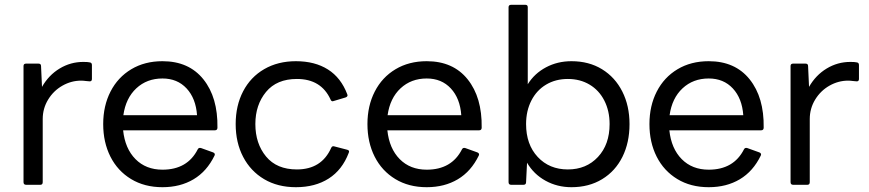

<svg xmlns="http://www.w3.org/2000/svg" viewBox="-20 -770 3619 800"><path d="M89 0Q78 0 78 -11V-495Q78 -505 89 -505H140Q151 -505 151 -495L155 -408Q183 -457 228.5 -484.5Q274 -512 327 -512Q347 -512 354 -510Q363 -509 363 -499V-441Q363 -431 354 -431Q348 -431 337.5 -432.5Q327 -434 318 -434Q277 -434 240 -413Q203 -392 180.5 -355Q158 -318 158 -274V-11Q158 0 148 0Z M410 -253Q410 -329 440.5 -388.5Q471 -448 527 -481.5Q583 -515 657 -515Q767 -515 827.5 -439.5Q888 -364 886 -238Q886 -227 875 -227H493Q501 -151 544.5 -107Q588 -63 657 -63Q761 -63 804 -148Q808 -156 818 -153L868 -135Q873 -133 874.5 -129.5Q876 -126 874 -122Q842 -56 786.5 -23Q731 10 657 10Q582 10 526 -24Q470 -58 440 -117.5Q410 -177 410 -253ZM494 -290H801Q796 -360 757.5 -401.5Q719 -443 657 -443Q592 -443 548 -402Q504 -361 494 -290Z M962 -253Q962 -330 993 -389.5Q1024 -449 1081 -482Q1138 -515 1213 -515Q1292 -515 1346.5 -480.5Q1401 -446 1427 -377L1428 -373Q1428 -367 1420 -364L1370 -349L1366 -348Q1360 -348 1357 -356Q1318 -441 1217 -441Q1133 -441 1088.5 -387Q1044 -333 1044 -253Q1044 -172 1088.5 -118Q1133 -64 1217 -64Q1320 -64 1360 -154Q1364 -163 1373 -160L1427 -146Q1438 -143 1433 -133Q1406 -62 1349.5 -26Q1293 10 1213 10Q1137 10 1080.5 -23.5Q1024 -57 993 -116.5Q962 -176 962 -253Z M1511 -253Q1511 -329 1541.5 -388.5Q1572 -448 1628 -481.5Q1684 -515 1758 -515Q1868 -515 1928.5 -439.5Q1989 -364 1987 -238Q1987 -227 1976 -227H1594Q1602 -151 1645.5 -107Q1689 -63 1758 -63Q1862 -63 1905 -148Q1909 -156 1919 -153L1969 -135Q1974 -133 1975.5 -129.5Q1977 -126 1975 -122Q1943 -56 1887.5 -23Q1832 10 1758 10Q1683 10 1627 -24Q1571 -58 1541 -117.5Q1511 -177 1511 -253ZM1595 -290H1902Q1897 -360 1858.5 -401.5Q1820 -443 1758 -443Q1693 -443 1649 -402Q1605 -361 1595 -290Z M2176 -92 2172 -11Q2172 0 2161 0H2110Q2099 0 2099 -11V-740Q2099 -750 2110 -750H2169Q2179 -750 2179 -740V-419Q2207 -464 2255 -489.5Q2303 -515 2361 -515Q2434 -515 2488.5 -481.5Q2543 -448 2573 -388.5Q2603 -329 2603 -253Q2603 -176 2573.5 -116.5Q2544 -57 2489 -23.5Q2434 10 2361 10Q2302 10 2253 -17Q2204 -44 2176 -92ZM2520 -253Q2520 -308 2498 -351Q2476 -394 2436.5 -417.5Q2397 -441 2346 -441Q2295 -441 2255.5 -417.5Q2216 -394 2194 -351Q2172 -308 2172 -253Q2172 -168 2220.5 -116Q2269 -64 2346 -64Q2423 -64 2471.5 -116Q2520 -168 2520 -253Z M2686 -253Q2686 -329 2716.5 -388.5Q2747 -448 2803 -481.5Q2859 -515 2933 -515Q3043 -515 3103.5 -439.5Q3164 -364 3162 -238Q3162 -227 3151 -227H2769Q2777 -151 2820.5 -107Q2864 -63 2933 -63Q3037 -63 3080 -148Q3084 -156 3094 -153L3144 -135Q3149 -133 3150.5 -129.5Q3152 -126 3150 -122Q3118 -56 3062.5 -23Q3007 10 2933 10Q2858 10 2802 -24Q2746 -58 2716 -117.5Q2686 -177 2686 -253ZM2770 -290H3077Q3072 -360 3033.5 -401.5Q2995 -443 2933 -443Q2868 -443 2824 -402Q2780 -361 2770 -290Z M3285 0Q3274 0 3274 -11V-495Q3274 -505 3285 -505H3336Q3347 -505 3347 -495L3351 -408Q3379 -457 3424.5 -484.5Q3470 -512 3523 -512Q3543 -512 3550 -510Q3559 -509 3559 -499V-441Q3559 -431 3550 -431Q3544 -431 3533.5 -432.5Q3523 -434 3514 -434Q3473 -434 3436 -413Q3399 -392 3376.5 -355Q3354 -318 3354 -274V-11Q3354 0 3344 0Z"/></svg>

Font: LINE Seed Sans TH App
Style: Regular
Weight: 400
Designer: Dalton Maag Ltd | Thai characters by Cadson Demak Co.,Ltd.
Foundry: Dalton Maag Ltd
Version: Version 1.003